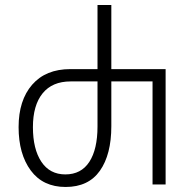

<svg xmlns="http://www.w3.org/2000/svg" viewBox="-20 -734 751 764"><path d="M241 10Q151 10 102.5 -55.5Q54 -121 54 -228Q54 -335 108 -397Q162 -459 260 -459H368V-714H423V-459H639V0H587V-410H423V-232Q423 -119 377.5 -54.5Q332 10 241 10ZM240 -40Q303 -40 335.5 -90Q368 -140 368 -231V-410H261Q188 -410 149.5 -362.5Q111 -315 111 -228Q111 -141 144.5 -90.5Q178 -40 240 -40Z"/></svg>

Font: Noto Sans Georgian Condensed Light
Style: Regular
Weight: 300
Width: 3
Designer: Monotype Design Team, Akaki Razmadze
Foundry: Google LLC
Version: Version 2.005; ttfautohint (v1.8.4.7-5d5b)